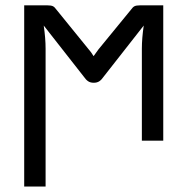

<svg xmlns="http://www.w3.org/2000/svg" viewBox="-20 -526 702 718"><path d="M150.5 171.5H70.5V-506H157.5Q171 -506 177.8 -502.8Q184.5 -499.5 191 -490Q312 -341.5 320.5 -330.5L330 -316L348 -341L470 -490Q476.5 -499.5 483.2 -502.8Q490 -506 503.5 -506H590.5V0H510.5V-344Q510.5 -382.5 517.5 -430.5L367 -238.5Q360 -228 351.5 -222.2Q343 -216.5 330.5 -216.5Q318 -216.5 309.5 -222.2Q301 -228 294 -238.5L143.5 -430.5Q150.5 -382.5 150.5 -344Z"/></svg>

Font: Verano Sans
Style: Regular
Weight: 400
Designer: Lukasz Dziedzic with Adam Twardoch and Botio Nikoltchev
Foundry: tyPoland Lukasz Dziedzic
Version: Version 3.001;December 28, 2019;FontCreator 12.0.0.2547 64-b